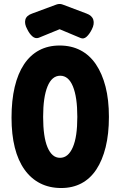

<svg xmlns="http://www.w3.org/2000/svg" viewBox="-20 -928 605 966"><path d="M288 18Q229 18 182.5 -5.5Q136 -29 103.5 -74.5Q71 -120 54.5 -185.5Q38 -251 38 -336Q38 -423 54 -490.5Q70 -558 101 -604.5Q132 -651 177 -675Q222 -699 280 -699Q339 -699 385 -675Q431 -651 462.5 -604.5Q494 -558 511 -492Q528 -426 528 -340Q528 -254 511.5 -187.5Q495 -121 464.5 -75Q434 -29 389.5 -5.5Q345 18 288 18ZM282 -134Q303 -134 319 -147.5Q335 -161 346.5 -187.5Q358 -214 363.5 -252Q369 -290 369 -340Q369 -390 363.5 -428Q358 -466 347 -493Q336 -520 320 -533.5Q304 -547 283 -547Q262 -547 246 -533.5Q230 -520 219 -493Q208 -466 202.5 -428Q197 -390 197 -340Q197 -290 202.5 -251.5Q208 -213 219 -187Q230 -161 245.5 -147.5Q261 -134 282 -134ZM280 -908Q287 -908 292.5 -906Q298 -904 301 -903L415 -860Q443 -850 449.5 -828.5Q456 -807 442 -780Q430 -756 415.5 -743Q401 -730 385 -737L280 -781L175 -738Q158 -732 143 -745Q128 -758 117 -781Q102 -808 107.5 -829Q113 -850 142 -860L258 -903Q260 -904 266.5 -906Q273 -908 280 -908Z"/></svg>

Font: Fredoka Condensed SemiBold
Style: Regular
Weight: 600
Width: 3
Designer: Ben Nathan
Foundry: Milena B. Brandão, Ben Nathan
Version: Version 2.001